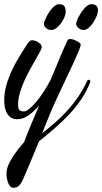

<svg xmlns="http://www.w3.org/2000/svg" viewBox="-47 -557 487 915"><path d="M381.8 -162.1Q364.7 -120.1 340.3 -84Q315.9 -47.9 285.2 -14.6Q254.4 18.6 217.8 50.5Q181.2 82.5 139.2 116.2Q127 145.5 114.3 176Q101.6 206.5 90.6 232.7Q79.6 258.8 71.5 277.6Q63.5 296.4 61 301.8Q52.7 319.3 42.7 328.6Q32.7 337.9 16.1 337.9Q8.8 337.9 2.7 331.8Q-3.4 325.7 -7.6 315.9Q-11.7 306.2 -13.9 293.9Q-16.1 281.7 -16.1 270Q-16.1 261.7 -13.7 249.3Q-11.2 236.8 -2.4 219Q6.3 201.2 22.9 176.8Q39.6 152.3 67.9 120.1Q85 74.7 103.3 31.2Q121.6 -12.2 140.1 -55.2Q114.3 -24.4 87.9 -6.6Q61.5 11.2 35.2 11.2Q18.6 11.2 6.8 4.2Q-4.9 -2.9 -12.5 -15.1Q-20 -27.3 -23.4 -43.7Q-26.9 -60.1 -26.9 -79.1Q-26.9 -114.7 -17.1 -149.7Q-7.3 -184.6 8.1 -218Q23.4 -251.5 43 -283.7Q62.5 -315.9 82 -346.2Q86.4 -353.5 92.8 -359.4Q99.1 -365.2 105 -365.2Q113.3 -365.2 121.6 -362.3Q129.9 -359.4 136.7 -354.7Q143.6 -350.1 147.7 -344.5Q151.9 -338.9 151.9 -333Q151.9 -326.2 143.6 -310.5Q135.3 -294.9 122.6 -273.2Q109.9 -251.5 95.5 -225.1Q81.1 -198.7 68.4 -170.4Q55.7 -142.1 47.4 -113.5Q39.1 -85 39.1 -59.1Q39.1 -52.7 39.8 -46.6Q40.5 -40.5 43.2 -35.9Q45.9 -31.2 51.5 -28.6Q57.1 -25.9 66.9 -25.9Q77.1 -25.9 92.5 -38.3Q107.9 -50.8 125.5 -71.5Q143.1 -92.3 160.9 -119.4Q178.7 -146.5 193.8 -175.8Q203.1 -196.8 213.1 -220.9Q223.1 -245.1 233.2 -269.8Q243.2 -294.4 253.7 -318.8Q264.2 -343.3 274.9 -365.2Q276.4 -368.2 280 -369.6Q283.7 -371.1 288.1 -371.1Q294.9 -371.1 303.5 -368.2Q312 -365.2 319.8 -361.3Q327.6 -357.4 332.8 -352.5Q337.9 -347.7 337.9 -344.2Q337.4 -336.4 328.1 -313.7Q318.8 -291 304.4 -259.8Q290 -228.5 272.5 -191.7Q254.9 -154.8 237.8 -118.4Q220.7 -82 206.1 -49.3Q191.4 -16.6 183.1 5.9Q180.7 11.2 172.6 30.8Q164.6 50.3 153.8 78.1Q187.5 51.8 217.5 25.4Q247.6 -1 274.4 -30.5Q301.3 -60.1 324.5 -94Q347.7 -127.9 367.2 -168.9Q368.7 -172.9 371.1 -174.8Q373.5 -176.8 376 -176.8Q378.9 -176.8 381.3 -174.3Q383.8 -171.9 383.8 -168Q383.8 -166 381.8 -162.1ZM266.1 -500Q266.1 -489.3 259.8 -474.4Q253.4 -459.5 243.4 -446Q233.4 -432.6 221.4 -423.3Q209.5 -414.1 198.2 -414.1Q183.1 -414.1 172.6 -423.3Q162.1 -432.6 162.1 -442.9Q162.1 -447.3 165.3 -456.1Q168.5 -464.8 173.6 -475.3Q178.7 -485.8 185.8 -496.8Q192.9 -507.8 200.9 -516.8Q209 -525.9 217 -531.5Q225.1 -537.1 232.9 -537.1Q252.4 -537.1 259.3 -527.8Q266.1 -518.6 266.1 -500ZM418.9 -500Q418 -489.3 411.1 -474.4Q404.3 -459.5 394.8 -446Q385.3 -432.6 373.8 -423.3Q362.3 -414.1 352.1 -414.1Q344.7 -414.1 338.4 -416.7Q332 -419.4 326.9 -423.6Q321.8 -427.7 318.8 -432.9Q315.9 -438 315.9 -442.9Q315.9 -448.2 319.1 -457.5Q322.3 -466.8 327.9 -477.1Q333.5 -487.3 340.6 -498Q347.7 -508.8 355.7 -517.6Q363.8 -526.4 371.8 -531.7Q379.9 -537.1 387.2 -537.1Q419.9 -537.1 419.9 -508.8Q419.9 -506.3 419.4 -504.4Q418.9 -502.4 418.9 -500Z"/></svg>

Font: Mervale Script
Style: Regular
Weight: 400
Designer: Astigmatic (AOETI)
Foundry: Astigmatic (AOETI)
Version: Version 1.000